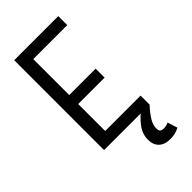

<svg xmlns="http://www.w3.org/2000/svg" viewBox="-253 -688 944 944"><g transform="rotate(-45 219.0 -216.5)"><path d="M58.6 -625H365.2V-562.5H128.9V-312.5H312.5V-250H128.9V-62.5H375V0H58.6ZM391.6 176.8Q364.3 192.4 329.1 192.4Q289.1 192.4 268.1 172.4Q247.1 152.3 247.1 116.2Q247.1 76.2 273.9 41.5Q300.8 6.8 339.8 -21.5L375 0Q344.7 33.2 330.1 58.1Q315.4 83 315.4 105.5Q315.4 121.1 321.8 127Q328.1 132.8 340.8 132.8Q357.4 132.8 375 125Z"/></g></svg>

Font: Sudo Variable
Style: Regular
Weight: 400
Monospace: yes
Designer: Jens Kutilek
Foundry: Jens Kutilek
Version: Version 0.040